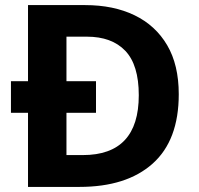

<svg xmlns="http://www.w3.org/2000/svg" viewBox="-20 -734 780 754"><path d="M314 -714Q426 -714 508.5 -674Q591 -634 636.5 -556.5Q682 -479 682 -364Q682 -183 579.5 -91.5Q477 0 292 0H90V-291H23V-415H90V-714ZM321 -590H241V-415H357V-291H241V-125H305Q525 -125 525 -360Q525 -479 472 -534.5Q419 -590 321 -590Z"/></svg>

Font: Noto Sans Hanifi Rohingya
Style: Bold
Weight: 700
Designer: Monotype Design Team and DaltonMaag
Foundry: Google LLC
Version: Version 2.102; ttfautohint (v1.8.4.7-5d5b)